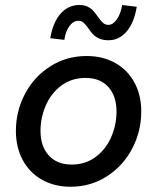

<svg xmlns="http://www.w3.org/2000/svg" viewBox="-20 -720 614 749"><path d="M42 -209.5Q42 -286.5 77.5 -353.8Q113 -421 176.2 -461.2Q239.5 -501.5 318 -501.5Q381.5 -501.5 429.8 -474.2Q478 -447 504.5 -398Q531 -349 531 -285.5Q531 -207 495.2 -139.5Q459.5 -72 396.5 -31.8Q333.5 8.5 255.5 8.5Q192 8.5 143.5 -19Q95 -46.5 68.5 -96Q42 -145.5 42 -209.5ZM434.5 -285Q434.5 -345 402.8 -380.5Q371 -416 314 -416Q259 -416 219 -386Q179 -356 158.5 -308.2Q138 -260.5 138 -209.5Q138 -149.5 170.2 -113.8Q202.5 -78 260 -78Q313 -78 352.8 -107.5Q392.5 -137 413.5 -184.5Q434.5 -232 434.5 -285ZM324 -610.5Q313 -625.5 305.2 -632.2Q297.5 -639 286 -639Q266.5 -639 251.2 -618.8Q236 -598.5 231 -564.5L176 -571Q187 -634 216.8 -667.2Q246.5 -700.5 289.5 -700.5Q308.5 -700.5 321.8 -694Q335 -687.5 343.2 -678.5Q351.5 -669.5 362 -654.5Q373 -638.5 381.8 -630.8Q390.5 -623 403 -623Q420.5 -623 435.8 -644.5Q451 -666 456.5 -700.5L513.5 -693.5Q503 -630.5 473.8 -596.8Q444.5 -563 403.5 -563Q381.5 -563 366.8 -569.8Q352 -576.5 343 -586Q334 -595.5 324 -610.5Z"/></svg>

Font: HK Grotesk Medium
Style: Italic
Weight: 500
Italic angle: -8°
Designer: Alfredo Marco Pradil
Foundry: Hanken Design Co.
Version: Version 3.004